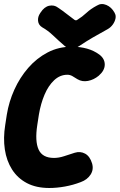

<svg xmlns="http://www.w3.org/2000/svg" viewBox="-22 -919 597 958"><path d="M223.8 19Q158.6 19 112.2 -5.4Q65.8 -29.8 38.2 -73.2Q10.6 -116.6 2.1 -173.5Q-6.4 -230.4 4 -295L12 -347Q22.4 -411.4 49.7 -471.8Q77 -532.2 118.9 -580.4Q160.8 -628.6 215.6 -657.3Q270.4 -686 336.2 -686Q420.6 -686 473.8 -646.6Q500.8 -626.2 500.7 -596.6Q500.6 -567 470.4 -541Q446 -520.8 417.1 -515.3Q388.2 -509.8 364.8 -523.6Q351.2 -532.2 339.4 -539.1Q327.6 -546 314.2 -546Q277.4 -546 248.4 -518.9Q219.4 -491.8 200.3 -446.8Q181.2 -401.8 172 -347L164 -295Q151.6 -214.6 170.6 -172.8Q189.6 -131 247.4 -131Q271.6 -131 297.6 -139.6Q323.6 -148.2 350.8 -156.8Q378.6 -165.4 402.6 -152.4Q426.6 -139.4 437.4 -103.8Q446.4 -73.2 429.9 -47.7Q413.4 -22.2 381 -10.4Q342.6 4.4 301.9 11.7Q261.2 19 223.8 19ZM550.4 -853.6Q557.4 -841.8 554.2 -826.3Q551 -810.8 540.8 -796.6Q530.6 -782.4 515.6 -773.8Q472 -749.8 440.6 -731.6Q409.2 -713.4 374.4 -690Q354.4 -676.4 335 -676.4Q315.6 -676.4 300.4 -690Q271.2 -715.2 243.9 -741.2Q216.6 -767.2 188.8 -782.6Q170 -794 167.9 -814.6Q165.8 -835.2 178.6 -853.6L180.4 -856.4Q199.2 -885.4 223.8 -890.4Q248.4 -895.4 267 -881.2Q290 -866 308.8 -851Q327.6 -836 350.2 -819.6Q353.6 -818.2 356 -817.6Q358.4 -817 363 -819.6Q388.4 -835.2 409.5 -855Q430.6 -874.8 461.6 -891.2Q483.4 -904.8 508.7 -894.2Q534 -883.6 549.2 -856.4Z"/></svg>

Font: Winky Sans
Style: Italic
Weight: 400
Italic angle: -8.97852°
Designer: Simon Atzbach
Foundry: typofactur
Version: Version 1.205